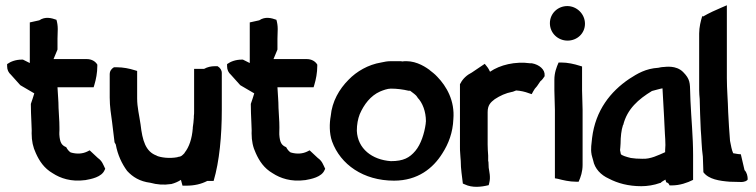

<svg xmlns="http://www.w3.org/2000/svg" viewBox="-20 -692 2867 728"><path d="M7 -441C7 -427 12 -417 22 -408L57 -369L110 -338C106 -325 102 -312 97 -298V-296C97 -273 98 -253 99 -230C99 -214 101 -201 100 -187V-186C100 -158 105 -134 116 -111C129 -82 147 -54 180 -35C209 -16 250 -2 302 -9H303C325 -13 366 -20 377 -48L379 -52C371 -68 368 -81 351 -93L320 -122L310 -117C293 -109 272 -107 248 -114C243 -117 236 -124 231 -134C214 -141 207 -151 205 -182V-189C206 -202 205 -216 205 -227V-228L202 -283C202 -311 199 -335 198 -361H335L338 -371C344 -391 349 -416 349 -442V-447C342 -459 328 -468 309 -468H183L198 -504V-545L199 -582C199 -595 197 -607 194 -617C175 -624 151 -630 129 -615L93 -607V-453L67 -466H63C40 -466 21 -459 7 -449Z M396 -322C396 -288 401 -258 405 -229C408 -206 411 -178 414 -155V-153L419 -144C426 -105 442 -71 462 -44C483 -21 510 -4 550 1C575 8 601 10 627 6H629C644 2 655 -3 666 -10C667 -5 670 5 672 12H686C717 12 743 6 766 -6H790C812 -80 821 -178 821 -275V-415C821 -426 815 -435 805 -441H795C780 -441 767 -438 754 -431H716V-270C716 -263 716 -258 715 -252V-246C714 -234 713 -218 711 -209V-206C708 -166 697 -134 680 -113V-112C671 -103 668 -98 655 -97H654L653 -96C621 -90 590 -95 575 -101L574 -102C532 -117 520 -159 513 -220C508 -255 500 -285 500 -319V-423L490 -426C471 -432 447 -437 422 -437H412C402 -431 396 -422 396 -412Z M841 -441C841 -427 846 -417 856 -408L891 -369L944 -338C940 -325 936 -312 931 -298V-296C931 -273 932 -253 933 -230C933 -214 935 -201 934 -187V-186C934 -158 939 -134 950 -111C963 -82 981 -54 1014 -35C1043 -16 1084 -2 1136 -9H1137C1159 -13 1200 -20 1211 -48L1213 -52C1205 -68 1202 -81 1185 -93L1154 -122L1144 -117C1127 -109 1106 -107 1082 -114C1077 -117 1070 -124 1065 -134C1048 -141 1041 -151 1039 -182V-189C1040 -202 1039 -216 1039 -227V-228L1036 -283C1036 -311 1033 -335 1032 -361H1169L1172 -371C1178 -391 1183 -416 1183 -442V-447C1176 -459 1162 -468 1143 -468H1017L1032 -504V-545L1033 -582C1033 -595 1031 -607 1028 -617C1009 -624 985 -630 963 -615L927 -607V-453L901 -466H897C874 -466 855 -459 841 -449Z M1234 -252C1229 -225 1228 -187 1239 -156C1271 -68 1358 -7 1474 -7C1564 -7 1622 -54 1657 -110C1681 -147 1697 -190 1699 -240C1705 -310 1673 -365 1638 -401C1628 -412 1618 -419 1608 -427V-428H1607C1585 -444 1548 -465 1505 -459C1505 -459 1503 -460 1498 -460H1462C1449 -460 1438 -458 1425 -455C1376 -447 1332 -421 1302 -390C1266 -354 1239 -307 1234 -252ZM1333 -196C1333 -220 1337 -241 1344 -259C1360 -296 1385 -329 1421 -345C1433 -350 1449 -356 1462 -356C1485 -356 1508 -353 1529 -348H1535C1546 -339 1557 -333 1563 -323V-322C1582 -303 1595 -269 1595 -232C1595 -230 1594 -228 1594 -222C1589 -186 1576 -145 1555 -120C1533 -94 1510 -81 1462 -81C1391 -86 1336 -128 1333 -196Z M1724 -136C1724 -127 1724 -119 1725 -109C1725 -100 1727 -88 1727 -82C1727 -50 1732 -24 1735 4L1742 7C1771 21 1805 17 1833 10L1835 2C1841 -21 1835 -41 1833 -56L1832 -79L1831 -81V-102C1830 -116 1829 -131 1829 -144V-267C1829 -293 1840 -304 1856 -316C1876 -329 1897 -339 1923 -344H1924L1937 -349C1954 -348 1971 -344 1984 -339L1996 -335L2002 -346C2005 -352 2010 -359 2016 -365L2029 -384C2036 -389 2041 -397 2045 -403V-406C2047 -428 2025 -447 1997 -452H1991C1933 -460 1876 -446 1838 -420C1836 -424 1832 -433 1826 -440L1818 -450L1769 -417C1751 -408 1735 -394 1726 -376L1724 -373Z M2065 -604C2065 -566 2096 -538 2132 -538C2168 -538 2198 -565 2198 -602C2198 -639 2167 -669 2131 -669C2095 -669 2065 -641 2065 -604ZM2082 -349C2082 -323 2084 -301 2084 -276V-16L2095 -14C2114 -9 2139 -3 2164 -3H2174C2182 -21 2189 -41 2189 -67V-276C2189 -303 2187 -324 2187 -348V-440L2177 -443C2158 -449 2133 -455 2108 -455H2098C2090 -437 2082 -416 2082 -390Z M2223 -106C2225 -97 2227 -92 2229 -84C2235 -52 2259 -28 2288 -15C2322 3 2363 14 2412 14C2434 14 2460 10 2482 2H2484C2489 -3 2496 -7 2503 -11L2506 -1L2511 1C2513 3 2515 4 2515 4L2519 11H2527C2558 11 2586 1 2608 -10V-104C2608 -174 2601 -242 2598 -310L2597 -340C2596 -377 2597 -392 2570 -419C2543 -446 2502 -438 2497 -438C2489 -438 2481 -436 2476 -435C2428 -432 2397 -413 2366 -393C2295 -345 2238 -274 2225 -169C2223 -149 2219 -127 2223 -107ZM2331 -123C2331 -127 2333 -137 2333 -148C2333 -172 2336 -200 2342 -217V-218H2343C2358 -279 2401 -316 2452 -347C2452 -347 2492 -358 2492 -357V-356C2494 -318 2496 -286 2498 -248C2498 -232 2501 -201 2501 -187V-186C2502 -171 2503 -158 2503 -142L2502 -123V-115C2477 -104 2446 -88 2415 -90H2414C2399 -90 2384 -91 2372 -93C2355 -97 2336 -103 2334 -108Z M2631 -350C2631 -339 2632 -327 2633 -317C2634 -280 2635 -240 2637 -201C2640 -168 2640 -132 2645 -98L2647 -39C2667 -12 2708 -6 2747 -3L2787 -2C2803 -1 2814 -7 2815 -12C2815 -24 2812 -38 2803 -47L2789 -107L2778 -108L2760 -111C2754 -124 2752 -139 2748 -158C2745 -192 2743 -230 2741 -267C2740 -311 2736 -353 2736 -396V-672L2715 -663C2696 -655 2669 -643 2645 -629L2643 -632C2637 -613 2631 -589 2631 -565Z"/></svg>

Font: SolarCharger
Style: 950
Weight: 900
Designer: Mew Too
Foundry: Cannot Into Space Fonts/KineticPlasma Fonts
Version: Version 1.100